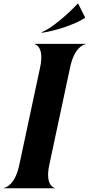

<svg xmlns="http://www.w3.org/2000/svg" viewBox="-36 -1017 483 1037"><path d="M181 -654.5 68 -125.5C44.5 -14.5 -9 -2 -16 -2V0H260V-2C257 -2 206.5 -14.5 230 -125.5L343 -654.5C366.5 -765.5 420 -778 427 -778V-780H151V-778C154 -778 204.5 -765.5 181 -654.5ZM383.5 -997C330.5 -940 240.5 -862 188.5 -843L190.5 -840C251.5 -848 363.5 -881 422.5 -920L423.5 -923L386.5 -997Z"/></svg>

Font: Beautique Display Medium
Style: Bold
Weight: 900
Italic angle: -12°
Designer: Nhat-Quang Ngo
Version: Version 1.100;Glyphs 3.2.3 (3260)